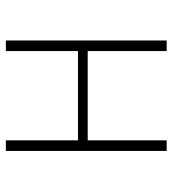

<svg xmlns="http://www.w3.org/2000/svg" viewBox="14 -616 602 671"><g transform="rotate(-90 315.5 -281.0)"><path d="M472 0H509V-562H472V-310H160V-562H123V0H160V-276H472Z"/></g></svg>

Font: Glow Sans SC Normal ExtraLight
Style: Regular
Weight: 200
Designer: Ryoko NISHIZUKA (kana, bopomofo & ideographs); Paul D. Hunt (Latin, Greek & Cyrillic); Sandoll Communications, Soo-young
Version: Version 0.93